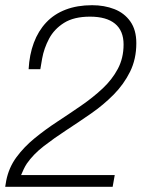

<svg xmlns="http://www.w3.org/2000/svg" viewBox="-25 -718 546 738"><path d="M-5 0 -1 -24Q9 -74 38 -113.5Q67 -153 108 -186.5Q149 -220 195.5 -250.5Q242 -281 287 -312Q332 -343 369 -377.5Q406 -412 428 -453.5Q450 -495 450 -547Q450 -600 417 -627Q384 -654 321 -654Q259 -654 221 -630Q183 -606 163.5 -569Q144 -532 137 -493L130 -452H85Q88 -508 105 -553.5Q122 -599 152.5 -631.5Q183 -664 227.5 -681Q272 -698 329 -698Q376 -698 414.5 -683Q453 -668 476 -635.5Q499 -603 499 -552Q499 -491 475 -442.5Q451 -394 412 -354.5Q373 -315 325.5 -282Q278 -249 230.5 -218Q183 -187 143 -156Q103 -125 78 -89Q72 -80 66 -67.5Q60 -55 56 -45H416L408 0Z"/></svg>

Font: Archivo SemiCondensed Thin
Style: Italic
Weight: 250
Width: 4
Italic angle: -10°
Designer: Hector Gatti
Foundry: Omnibus-Type
Version: Version 2.001